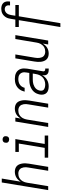

<svg xmlns="http://www.w3.org/2000/svg" viewBox="1012 -1795 976 3040"><g transform="rotate(-90 1500.0 -275.0)"><path d="M10 0 131 -735H193L143 -433Q155 -455 172 -473.5Q189 -492 210.5 -504.5Q232 -517 255.5 -522.5Q279 -528 302 -528Q328 -528 352 -520Q376 -512 393 -495Q410 -478 419 -454.5Q428 -431 431.5 -406Q435 -381 433.5 -355Q432 -329 428 -302L378 0H316L367 -311Q371 -331 372 -350Q373 -369 370 -387Q367 -405 359.5 -422Q352 -439 338.5 -450.5Q325 -462 307.5 -467.5Q290 -473 271 -473Q253 -473 235.5 -469Q218 -465 202 -456Q186 -447 172.5 -433Q159 -419 150 -403Q141 -387 135.5 -370Q130 -353 127 -335L72 0Z M524 0V-55H679L747 -465H614V-520H818L741 -55H874V0ZM812 -618Q799 -618 788 -622.5Q777 -627 769 -636Q761 -645 760 -657.5Q759 -670 761 -683Q762 -691 766.5 -699.5Q771 -708 778.5 -713Q786 -718 794.5 -720Q803 -722 811 -722Q824 -722 835.5 -717.5Q847 -713 854.5 -704Q862 -695 863.5 -682.5Q865 -670 862 -657Q861 -649 856.5 -640.5Q852 -632 845 -627Q838 -622 829 -620Q820 -618 812 -618Z M1010 0 1096 -520H1158L1143 -433Q1155 -455 1172 -473.5Q1189 -492 1210.5 -504.5Q1232 -517 1255.5 -522.5Q1279 -528 1302 -528Q1328 -528 1352 -520Q1376 -512 1393 -495Q1410 -478 1419 -454.5Q1428 -431 1431.5 -406Q1435 -381 1433.5 -355Q1432 -329 1428 -302L1378 0H1316L1367 -311Q1371 -331 1372 -350Q1373 -369 1370 -387Q1367 -405 1359.5 -422Q1352 -439 1338.5 -450.5Q1325 -462 1307.5 -467.5Q1290 -473 1271 -473Q1253 -473 1235.5 -469Q1218 -465 1202 -456Q1186 -447 1172.5 -433Q1159 -419 1150 -403Q1141 -387 1135.5 -370Q1130 -353 1127 -335L1072 0Z M1652 8Q1623 8 1595.5 0.5Q1568 -7 1549 -26Q1530 -45 1524 -73Q1518 -101 1523 -130Q1528 -156 1538.5 -181Q1549 -206 1567.5 -226.5Q1586 -247 1609.5 -261.5Q1633 -276 1658.5 -284.5Q1684 -293 1710 -296Q1736 -299 1761 -299H1865L1872 -343Q1875 -360 1875.5 -377Q1876 -394 1871 -409.5Q1866 -425 1856.5 -437.5Q1847 -450 1833.5 -458Q1820 -466 1803.5 -469.5Q1787 -473 1770 -473Q1748 -473 1725 -468Q1702 -463 1682 -450Q1662 -437 1648.5 -416.5Q1635 -396 1630 -373H1569Q1574 -395 1583.5 -416.5Q1593 -438 1607 -456.5Q1621 -475 1640.5 -489.5Q1660 -504 1681.5 -512.5Q1703 -521 1725.5 -524.5Q1748 -528 1770 -528Q1796 -528 1821 -523.5Q1846 -519 1867.5 -507.5Q1889 -496 1905 -477Q1921 -458 1928.5 -435Q1936 -412 1936.5 -386Q1937 -360 1933 -334L1891 -83Q1890 -76 1891 -69Q1892 -62 1896 -57Q1900 -52 1906.5 -49.5Q1913 -47 1921 -47H1935V8H1912Q1893 8 1875 3Q1857 -2 1845 -15Q1833 -28 1829.5 -46Q1826 -64 1829 -83L1832 -98Q1819 -74 1799.5 -53Q1780 -32 1755.5 -18Q1731 -4 1704.5 2Q1678 8 1652 8ZM1683 -47Q1712 -47 1742.5 -57Q1773 -67 1796 -89Q1819 -111 1831.5 -140Q1844 -169 1848 -198L1856 -244H1762Q1743 -244 1724 -242Q1705 -240 1687 -234.5Q1669 -229 1651 -219.5Q1633 -210 1619 -196.5Q1605 -183 1596.5 -165Q1588 -147 1585 -128Q1583 -115 1584.5 -102.5Q1586 -90 1592.5 -80Q1599 -70 1610 -63.5Q1621 -57 1633 -53.5Q1645 -50 1657.5 -48.5Q1670 -47 1683 -47Z M2171 8Q2145 8 2121 0Q2097 -8 2080.5 -25Q2064 -42 2054.5 -65.5Q2045 -89 2042 -114Q2039 -139 2040 -165Q2041 -191 2046 -218L2096 -520H2158L2106 -209Q2103 -189 2102 -170Q2101 -151 2104 -133Q2107 -115 2114 -98Q2121 -81 2134.5 -69.5Q2148 -58 2165.5 -52.5Q2183 -47 2202 -47Q2220 -47 2238 -51Q2256 -55 2272 -64Q2288 -73 2301 -87Q2314 -101 2323.5 -117Q2333 -133 2338 -150Q2343 -167 2346 -185L2402 -520H2464L2378 0H2316L2330 -87Q2318 -65 2301 -46.5Q2284 -28 2262.5 -15.5Q2241 -3 2217.5 2.5Q2194 8 2171 8Z M2592 193 2701 -465H2592V-520H2710L2722 -593Q2725 -612 2730.5 -631.5Q2736 -651 2746.5 -668.5Q2757 -686 2772 -701Q2787 -716 2805 -725.5Q2823 -735 2843 -739Q2863 -743 2882 -743Q2909 -743 2933.5 -735Q2958 -727 2974.5 -708.5Q2991 -690 2995.5 -664Q3000 -638 2996 -611L2995 -604H2934V-608Q2937 -624 2935 -639Q2933 -654 2925 -665.5Q2917 -677 2903 -682.5Q2889 -688 2873 -688Q2855 -688 2837 -678.5Q2819 -669 2807.5 -653.5Q2796 -638 2790 -620Q2784 -602 2781 -584L2771 -520H2941V-465H2762L2653 193Z"/></g></svg>

Font: Iosevka SS18 Light
Style: Italic
Weight: 300
Italic angle: -9°
Monospace: yes
Designer: Belleve Invis
Foundry: Belleve Invis
Version: Version 25.1.1; ttfautohint (v1.8.4)